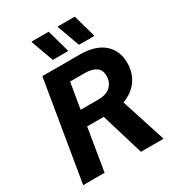

<svg xmlns="http://www.w3.org/2000/svg" viewBox="-200 -968 992 1087"><g transform="rotate(-30 296.0 -425.0)"><path d="M21.7 0 130 -650H373.3Q475 -650 529.6 -603.3Q584.2 -556.7 584.2 -475Q584.2 -410 550 -362.1Q515.8 -314.2 453.3 -291.7L545.8 -5V0H399.2L315.8 -276.7H207.5L161.7 0ZM222.5 -376.7H337.5Q392.5 -376.7 419.2 -403.3Q445.8 -430 445.8 -469.2Q445.8 -509.2 419.2 -527.1Q392.5 -545 345.8 -545H250.8ZM227.5 -700 175 -845V-850H286.7L327.5 -705V-700ZM398.3 -700 345.8 -845V-850H457.5L498.3 -705V-700Z"/></g></svg>

Font: Familjen Grotesk
Style: Bold Italic
Weight: 700
Italic angle: -9.46201°
Designer: Anders Wikstroem, Jonas Baeckman, Matilda Gysing, Kristian Moeller
Foundry: Familjen STHLM AB
Version: Version 2.002; ttfautohint (v1.8.4.7-5d5b)